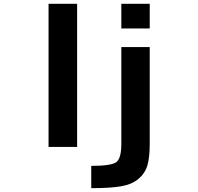

<svg xmlns="http://www.w3.org/2000/svg" viewBox="-20 -771 1040 1010"><path d="M235.4 2V-751H385.7V2ZM460 218.8V101.6Q566.4 101.6 592.3 81.5Q618.2 61.5 618.2 -13.7V-523.4H767.6V-13.7Q767.6 56.6 755.4 98.6Q743.2 140.6 708.5 169.9Q673.8 199.2 616.7 209Q559.6 218.8 460 218.8ZM618.2 -621.1V-751H767.6V-621.1Z"/></svg>

Font: Gen Shin Gothic Monospace Bold
Style: Bold
Weight: 700
Designer: [Source Han Sans]
Ryoko NISHIZUKA  (kana & ideographs); Paul D. Hunt (Latin, Greek & Cyrillic); Wenlong ZHANG  (bopomofo
Version: Version 1.002.20150607